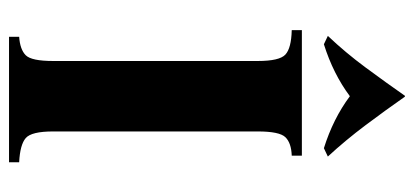

<svg xmlns="http://www.w3.org/2000/svg" viewBox="-272 -668 939 436"><g transform="rotate(90 198.0 -449.5)"><path d="M63 0V-23Q92 -25 105 -38Q118 -51 118 -100V-565Q118 -614 103.5 -627.5Q89 -641 48 -642V-665H333V-642Q304 -641 291 -627.5Q278 -614 278 -565V-100Q278 -51 293 -38Q308 -25 348 -23V0ZM316 -715Q249 -736 198 -774Q147 -736 80 -715L61 -724Q99 -764 133 -810Q167 -856 197 -899H199Q229 -856 263.5 -810Q298 -764 335 -724Z"/></g></svg>

Font: Bona Nova SC
Style: Bold
Weight: 700
Designer: Mateusz Machalski
Foundry: Capitalics
Version: Version 4.001; ttfautohint (v1.8.4.7-5d5b)